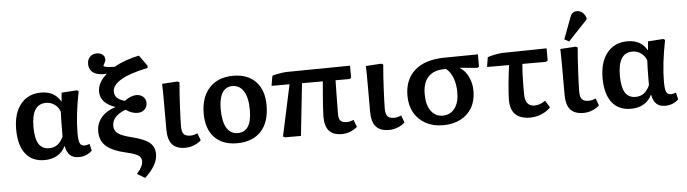

<svg xmlns="http://www.w3.org/2000/svg" viewBox="-57 -1075 5596 1563"><g transform="rotate(-5 2741.0 -293.0)"><path d="M270 14Q169 14 115 -55.5Q61 -125 61 -255Q61 -386 122 -461Q183 -536 288 -536Q400 -536 447 -449H449L456 -521L580 -529L595 -521Q576 -425 566 -340Q556 -255 556 -182Q556 -121 566.5 -98.5Q577 -76 606 -76Q613 -76 624.5 -79Q636 -82 646 -85L659 -29Q613 14 551 14Q505 14 479.5 -9Q454 -32 443 -84H440Q418 -37 374 -11.5Q330 14 270 14ZM316 -79Q395 -79 432 -165Q432 -194 432.5 -231.5Q433 -269 433.5 -305Q434 -341 436 -366Q424 -403 392.5 -426Q361 -449 321 -449Q203 -449 203 -263Q203 -169 230.5 -124Q258 -79 316 -79Z M1073 230 1009 192Q1036 161 1048 137.5Q1060 114 1060 91Q1060 62 1035.5 45Q1011 28 950 14Q828 -13 776.5 -58Q725 -103 725 -180Q725 -245 765 -293Q805 -341 880 -365V-367Q760 -409 760 -502Q760 -577 836 -642Q766 -637 728.5 -661Q691 -685 691 -736Q691 -771 712.5 -792.5Q734 -814 768 -814Q798 -814 816 -799Q834 -784 834 -760Q834 -753 830 -742.5Q826 -732 813 -707Q822 -700 842.5 -697Q863 -694 905 -693Q948 -718 1003 -737.5Q1058 -757 1109 -766L1171 -679V-660Q1029 -632 954.5 -589Q880 -546 880 -493Q880 -461 899.5 -441.5Q919 -422 962 -409Q1014 -448 1060 -448Q1094 -448 1115.5 -428Q1137 -408 1137 -377Q1137 -345 1115 -324Q1093 -303 1059 -303Q1034 -303 1011 -311Q988 -319 961 -337Q851 -294 851 -215Q851 -175 882 -152Q913 -129 995 -109Q1096 -84 1137 -49.5Q1178 -15 1178 45Q1178 133 1073 230Z M1420 14Q1348 14 1313.5 -25Q1279 -64 1279 -148Q1279 -193 1279 -248Q1279 -303 1279 -357Q1279 -411 1278.5 -454.5Q1278 -498 1277 -521L1403 -529L1419 -521Q1415 -478 1411.5 -426Q1408 -374 1405.5 -322Q1403 -270 1401.5 -227Q1400 -184 1400 -161Q1400 -117 1416 -99Q1432 -81 1471 -81Q1497 -81 1528 -95L1550 -36Q1526 -13 1491 0.5Q1456 14 1420 14Z M1842 14Q1725 14 1659 -55.5Q1593 -125 1593 -249Q1593 -383 1663.5 -459.5Q1734 -536 1859 -536Q1977 -536 2043 -466.5Q2109 -397 2109 -273Q2109 -135 2039.5 -60.5Q1970 14 1842 14ZM1856 -68Q1970 -68 1970 -248Q1970 -347 1937 -400Q1904 -453 1845 -453Q1791 -453 1762.5 -407.5Q1734 -362 1734 -276Q1734 -173 1765.5 -120.5Q1797 -68 1856 -68Z M2701 14Q2630 14 2596 -23.5Q2562 -61 2562 -139Q2562 -163 2565 -210.5Q2568 -258 2572.5 -315.5Q2577 -373 2582 -427H2412L2366 0H2236L2220 -8L2310 -427H2163L2177 -508Q2193 -514 2216 -518.5Q2239 -523 2261.5 -526Q2284 -529 2299 -529L2814 -535V-435L2799 -427H2686Q2685 -359 2684 -317Q2683 -275 2683 -247.5Q2683 -220 2682.5 -198.5Q2682 -177 2682 -151Q2682 -112 2697 -96Q2712 -80 2748 -80Q2761 -80 2772.5 -82.5Q2784 -85 2804 -93L2826 -34Q2802 -12 2768 1Q2734 14 2701 14Z M3085 14Q3013 14 2978.5 -25Q2944 -64 2944 -148Q2944 -193 2944 -248Q2944 -303 2944 -357Q2944 -411 2943.5 -454.5Q2943 -498 2942 -521L3068 -529L3084 -521Q3080 -478 3076.5 -426Q3073 -374 3070.5 -322Q3068 -270 3066.5 -227Q3065 -184 3065 -161Q3065 -117 3081 -99Q3097 -81 3136 -81Q3162 -81 3193 -95L3215 -36Q3191 -13 3156 0.5Q3121 14 3085 14Z M3527 14Q3446 14 3385.5 -19Q3325 -52 3291.5 -111Q3258 -170 3258 -250Q3258 -384 3343.5 -458Q3429 -532 3587 -533L3859 -536V-435L3844 -427L3702 -440V-438Q3746 -412 3771.5 -359Q3797 -306 3797 -243Q3797 -164 3764 -106.5Q3731 -49 3670 -17.5Q3609 14 3527 14ZM3530 -64Q3593 -64 3629 -112Q3665 -160 3665 -242Q3665 -309 3645.5 -360.5Q3626 -412 3590 -440H3577Q3490 -440 3444.5 -392Q3399 -344 3399 -250Q3399 -164 3434.5 -114Q3470 -64 3530 -64Z M4239 14Q4078 14 4078 -144Q4078 -163 4080 -197Q4082 -231 4086 -272Q4090 -313 4094.5 -353.5Q4099 -394 4104 -427H3924L3937 -506Q3961 -515 3997 -522Q4033 -529 4055 -530L4420 -536V-435L4405 -427H4213Q4209 -388 4207 -340.5Q4205 -293 4205 -250.5Q4205 -208 4205 -183Q4205 -81 4282 -81Q4304 -81 4325 -88Q4346 -95 4371 -112L4406 -55Q4376 -23 4330.5 -4.5Q4285 14 4239 14Z M4674 14Q4602 14 4567.5 -25Q4533 -64 4533 -148Q4533 -193 4533 -248Q4533 -303 4533 -357Q4533 -411 4532.5 -454.5Q4532 -498 4531 -521L4657 -529L4673 -521Q4669 -478 4665.5 -426Q4662 -374 4659.5 -322Q4657 -270 4655.5 -227Q4654 -184 4654 -161Q4654 -117 4670 -99Q4686 -81 4725 -81Q4751 -81 4782 -95L4804 -36Q4780 -13 4745 0.5Q4710 14 4674 14ZM4608 -576 4570 -596 4632 -761Q4642 -792 4655.5 -804Q4669 -816 4692 -816Q4741 -816 4765 -758V-742Z M5062 14Q4961 14 4907 -55.5Q4853 -125 4853 -255Q4853 -386 4914 -461Q4975 -536 5080 -536Q5192 -536 5239 -449H5241L5248 -521L5372 -529L5387 -521Q5368 -425 5358 -340Q5348 -255 5348 -182Q5348 -121 5358.5 -98.5Q5369 -76 5398 -76Q5405 -76 5416.5 -79Q5428 -82 5438 -85L5451 -29Q5405 14 5343 14Q5297 14 5271.5 -9Q5246 -32 5235 -84H5232Q5210 -37 5166 -11.5Q5122 14 5062 14ZM5108 -79Q5187 -79 5224 -165Q5224 -194 5224.5 -231.5Q5225 -269 5225.5 -305Q5226 -341 5228 -366Q5216 -403 5184.5 -426Q5153 -449 5113 -449Q4995 -449 4995 -263Q4995 -169 5022.5 -124Q5050 -79 5108 -79Z"/></g></svg>

Font: Literata 7pt SemiBold
Style: Regular
Weight: 600
Designer: Latin by Veronika Burian and Jose Scaglione. Greek by Irene Vlachou. Cyrillic by Vera Evstafieva.
Foundry: TypeTogether
Version: Version 3.002